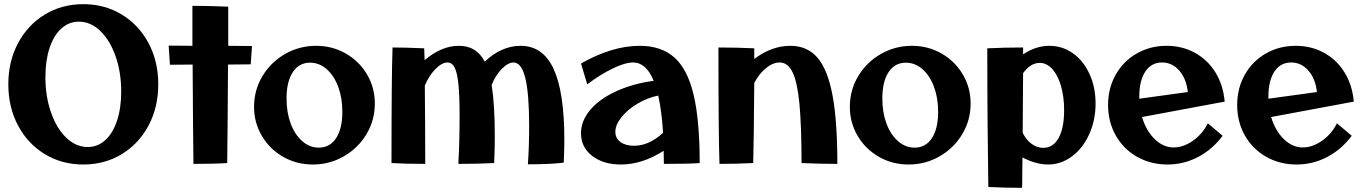

<svg xmlns="http://www.w3.org/2000/svg" viewBox="-20 -785 6551 922"><path d="M20 -380Q20 -490 66.5 -577.5Q113 -665 195 -715Q277 -765 380 -765Q483 -765 565 -715Q647 -665 693.5 -577.5Q740 -490 740 -380Q740 -270 693.5 -182.5Q647 -95 565 -45Q483 5 380 5Q277 5 195 -45Q113 -95 66.5 -182.5Q20 -270 20 -380ZM562 -345Q562 -438 535 -515Q508 -592 461.5 -636.5Q415 -681 359 -681Q311 -681 274.5 -648Q238 -615 218 -554.5Q198 -494 198 -415Q198 -322 225 -245Q252 -168 298.5 -123.5Q345 -79 401 -79Q449 -79 485.5 -112Q522 -145 542 -205.5Q562 -266 562 -345Z M1184 -476 1075 -475Q1073 -138 1071 -2Q1011 2 909 2Q907 -132 905 -475L796 -474L790 -566L904 -565V-757Q980 -757 1076 -753V-565L1190 -564Z M1200 -272Q1200 -352 1240 -419Q1280 -486 1348.5 -525.5Q1417 -565 1498 -565Q1576 -565 1640.5 -528Q1705 -491 1742.5 -427.5Q1780 -364 1780 -288Q1780 -208 1740 -141Q1700 -74 1631.5 -34.5Q1563 5 1482 5Q1404 5 1339.5 -32Q1275 -69 1237.5 -132.5Q1200 -196 1200 -272ZM1624 -248Q1624 -315 1604 -368.5Q1584 -422 1548.5 -453Q1513 -484 1469 -484Q1416 -484 1386 -438.5Q1356 -393 1356 -312Q1356 -245 1376 -191.5Q1396 -138 1431.5 -107Q1467 -76 1511 -76Q1564 -76 1594 -121.5Q1624 -167 1624 -248Z M2690 -112Q2690 -64 2687 -4Q2626 4 2515 4Q2521 -80 2521 -181Q2521 -336 2502.5 -410.5Q2484 -485 2446 -485Q2420 -485 2389.5 -454Q2359 -423 2341 -377Q2356 -283 2356 -131Q2356 -65 2353 -2Q2273 2 2181 2Q2187 -105 2187 -228Q2187 -324 2181.5 -379.5Q2176 -435 2163.5 -460Q2151 -485 2129 -485Q2102 -485 2071 -453.5Q2040 -422 2020 -374Q2022 -168 2022 2Q1926 2 1860 -2Q1860 -419 1865 -557Q1925 -557 2017 -553Q2018 -545 2018 -525L2019 -496Q2100 -565 2183 -565Q2226 -565 2256.5 -546.5Q2287 -528 2308 -489Q2346 -526 2390 -545.5Q2434 -565 2480 -565Q2587 -565 2638.5 -454Q2690 -343 2690 -112Z M3168 2Q3168 -41 3167 -61Q3064 5 2962 5Q2877 5 2823.5 -36.5Q2770 -78 2770 -145Q2770 -205 2814.5 -257.5Q2859 -310 2938.5 -346.5Q3018 -383 3119 -397Q3083 -485 3020 -485Q2982 -485 2922 -456Q2862 -427 2800 -380L2770 -480Q2919 -565 3052 -565Q3156 -565 3219 -508.5Q3282 -452 3311 -329Q3340 -206 3340 -2Q3288 2 3168 2ZM3164 -147Q3158 -249 3141 -326Q3090 -316 3042.5 -288Q2995 -260 2965 -223Q2935 -186 2935 -152Q2935 -121 2959.5 -103Q2984 -85 3025 -85Q3096 -85 3164 -147Z M4001 2Q3919 2 3829 -2Q3829 -181 3819 -286Q3809 -391 3786 -438Q3763 -485 3724 -485Q3692 -485 3659 -458.5Q3626 -432 3602 -387Q3600 -108 3597 -2Q3513 2 3435 2Q3430 -140 3430 -557Q3516 -557 3602 -553V-502Q3686 -565 3775 -565Q3857 -565 3906 -507.5Q3955 -450 3978 -326.5Q4001 -203 4001 2Z M4061 -272Q4061 -352 4101 -419Q4141 -486 4209.5 -525.5Q4278 -565 4359 -565Q4437 -565 4501.5 -528Q4566 -491 4603.5 -427.5Q4641 -364 4641 -288Q4641 -208 4601 -141Q4561 -74 4492.5 -34.5Q4424 5 4343 5Q4265 5 4200.5 -32Q4136 -69 4098.5 -132.5Q4061 -196 4061 -272ZM4485 -248Q4485 -315 4465 -368.5Q4445 -422 4409.5 -453Q4374 -484 4330 -484Q4277 -484 4247 -438.5Q4217 -393 4217 -312Q4217 -245 4237 -191.5Q4257 -138 4292.5 -107Q4328 -76 4372 -76Q4425 -76 4455 -121.5Q4485 -167 4485 -248Z M5241 -288Q5241 -208 5210.5 -140.5Q5180 -73 5127.5 -34Q5075 5 5013 5Q4955 5 4890 -29L4889 45Q4889 99 4888 117Q4810 117 4726 113Q4724 -6 4722.5 -190.5Q4721 -375 4721 -553Q4807 -557 4893 -557V-524Q4954 -565 5019 -565Q5082 -565 5132.5 -529Q5183 -493 5212 -429.5Q5241 -366 5241 -288ZM5090 -256Q5090 -320 5075 -372Q5060 -424 5033 -453.5Q5006 -483 4973 -483Q4929 -483 4893 -434L4891 -147Q4908 -113 4934 -94Q4960 -75 4990 -75Q5037 -75 5063.5 -122.5Q5090 -170 5090 -256Z M5780 -193 5851 -133Q5802 -67 5733 -31Q5664 5 5586 5Q5506 5 5440.5 -32Q5375 -69 5338 -134.5Q5301 -200 5301 -281Q5301 -361 5337.5 -426Q5374 -491 5438.5 -528Q5503 -565 5582 -565Q5657 -565 5718 -531.5Q5779 -498 5816.5 -437.5Q5854 -377 5861 -297L5464 -223Q5484 -157 5525 -117Q5566 -77 5616 -77Q5663 -77 5709 -109.5Q5755 -142 5780 -193ZM5451 -321V-311L5684 -343Q5677 -407 5643 -446Q5609 -485 5560 -485Q5509 -485 5480 -441.5Q5451 -398 5451 -321Z M6400 -193 6471 -133Q6422 -67 6353 -31Q6284 5 6206 5Q6126 5 6060.5 -32Q5995 -69 5958 -134.5Q5921 -200 5921 -281Q5921 -361 5957.5 -426Q5994 -491 6058.5 -528Q6123 -565 6202 -565Q6277 -565 6338 -531.5Q6399 -498 6436.5 -437.5Q6474 -377 6481 -297L6084 -223Q6104 -157 6145 -117Q6186 -77 6236 -77Q6283 -77 6329 -109.5Q6375 -142 6400 -193ZM6071 -321V-311L6304 -343Q6297 -407 6263 -446Q6229 -485 6180 -485Q6129 -485 6100 -441.5Q6071 -398 6071 -321Z"/></svg>

Font: Otomanopee
Style: Regular
Weight: 400
Designer: Das Ende der Wildnis
Foundry: Gutenberg Labo
Version: Version 3.000